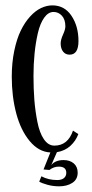

<svg xmlns="http://www.w3.org/2000/svg" viewBox="-20 -546 336 700"><path d="M195.3 133.3Q173.3 133.3 153.1 127.7Q132.8 122.1 123 116.2L130.9 96.7Q156.2 110.4 188.5 110.4Q204.6 110.4 213.1 103.3Q221.7 96.2 221.7 84Q221.7 61.5 194.3 61.5Q175.8 61.5 160.2 73.7L138.7 71.8L163.6 9.8Q121.1 7.8 88.4 -31.5Q55.7 -70.8 39.3 -132.3Q22.9 -193.8 22.9 -266.1Q22.9 -317.4 32 -360.8Q41 -404.3 55.7 -434.3Q70.3 -464.4 89.6 -485.6Q108.9 -506.8 129.6 -516.6Q150.4 -526.4 170.9 -526.4Q215.3 -526.4 240.7 -488.3Q266.1 -450.2 266.1 -396.5Q266.1 -346.7 233.9 -346.7Q218.8 -346.7 210 -357.9Q201.2 -369.1 201.2 -387.7Q201.2 -400.9 209.7 -419.7Q218.3 -438.5 218.3 -449.7Q218.3 -475.1 205.6 -488.8Q192.9 -502.4 175.3 -502.4Q155.8 -502.4 140.9 -481.2Q126 -460 117.9 -424.8Q109.9 -389.6 106 -350.6Q102.1 -311.5 102.1 -269Q102.1 -222.7 105.2 -182.4Q108.4 -142.1 116.2 -102.1Q124 -62 139.9 -38.6Q155.8 -15.1 178.2 -15.1Q227.5 -15.1 246.1 -69.8L265.6 -57.1Q256.3 -32.2 236.6 -14.2Q216.8 3.9 187.5 8.8L167 55.7Q181.6 37.6 211.9 37.6Q234.9 37.6 249 49.8Q263.2 62 263.2 83.5Q263.2 107.9 243.9 120.6Q224.6 133.3 195.3 133.3Z"/></svg>

Font: Imbue
Style: Regular
Weight: 400
Designer: Tyler Finck
Foundry: Etcetera Type Company
Version: Version 0.910